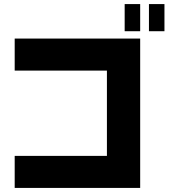

<svg xmlns="http://www.w3.org/2000/svg" viewBox="-20 -880 826 941"><path d="M591 -727H667V-860H591ZM52 41H667V-691H52V-534H504V-116H52ZM710 -727H786V-860H710Z"/></svg>

Font: コーポレート・ロゴ ver3 Bold
Style: Regular
Weight: 700
Designer: [KANA_main] LOGOTYPE.JP [Source Han Sans] Ryoko NISHIZUKA 西塚涼子 (kana, bopomofo & ideographs); Paul D. Hunt (Latin, Greek
Version: Version 12.001;FEAKit 1.0